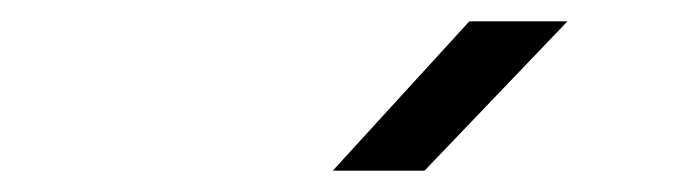

<svg xmlns="http://www.w3.org/2000/svg" viewBox="-20 -805 640 180"><path d="M292 -645H378L512 -785H420Z"/></svg>

Font: JetBrains Mono Light
Style: Italic
Weight: 336
Italic angle: -9°
Monospace: yes
Designer: Philipp Nurullin, Konstantin Bulenkov
Foundry: JetBrains
Version: Version 2.305